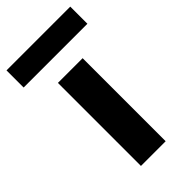

<svg xmlns="http://www.w3.org/2000/svg" viewBox="-271 -761 824 824"><g transform="rotate(-45 140.5 -349.0)"><path d="M65 0V-504H215V0ZM-53 -594V-698H334V-594Z"/></g></svg>

Font: DM Sans Black
Style: Regular
Weight: 900
Designer: Colophon Foundry, Jonny Pinhorn
Foundry: Colophon Foundry
Version: Version 4.004; ttfautohint (v1.8.4.7-5d5b)